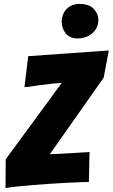

<svg xmlns="http://www.w3.org/2000/svg" viewBox="-20 -963 572 974"><path d="M8 -9 9 -155 293 -542Q276 -542 245 -538.5Q214 -535 182.5 -531Q151 -527 128 -523L104 -521L123 -678L532 -707L506 -569L233 -181Q253 -181 286.5 -183Q320 -185 356 -187Q392 -189 434 -192L431 -40Q422 -40 393 -39Q364 -38 324.5 -36Q285 -34 239 -31Q193 -28 149 -24.5Q105 -21 67.5 -17Q30 -13 8 -9ZM373 -768Q333 -768 313 -794Q293 -820 293 -854Q293 -870 298.5 -886Q304 -902 315 -914.5Q326 -927 343 -935Q360 -943 383 -943Q432 -943 455.5 -918Q479 -893 479 -861Q479 -844 472.5 -827.5Q466 -811 452 -797.5Q438 -784 418 -776Q398 -768 373 -768Z"/></svg>

Font: Bangers
Style: Regular
Weight: 400
Designer: vernon adams
Foundry: Vernon Adams
Version: Version 2.000